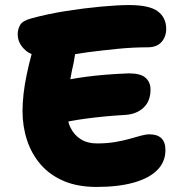

<svg xmlns="http://www.w3.org/2000/svg" viewBox="-20 -732 717 759"><path d="M362 7Q287 7 232 -16.5Q177 -40 141 -81.5Q105 -123 87 -177.5Q69 -232 69 -293Q69 -323 73 -360Q77 -397 86 -439Q94 -478 105 -518Q91 -524 81 -533Q50 -560 50 -597Q50 -616 59.5 -633Q69 -650 103 -659Q168 -677 241.5 -688.5Q315 -700 381 -706Q447 -712 490 -712Q571 -712 604 -687Q637 -662 637 -618Q637 -587 618.5 -566Q600 -545 564 -545Q506 -545 445.5 -539Q385 -533 331 -526Q302 -522 277 -518Q275 -503 271 -483Q264 -454 258 -419Q259 -419 260 -419Q287 -424 320.5 -428.5Q354 -433 395.5 -436.5Q437 -440 489 -442Q536 -442 555.5 -424.5Q575 -407 575 -378Q575 -332 547.5 -306.5Q520 -281 478 -278Q428 -275 388 -271Q348 -267 315.5 -262.5Q283 -258 256 -253Q253 -252 250 -251Q253 -238 259 -227Q273 -198 299.5 -181.5Q326 -165 363 -165Q403 -165 435 -170.5Q467 -176 492 -183Q517 -190 536.5 -195.5Q556 -201 571 -201Q602 -201 618 -185.5Q634 -170 634 -139Q634 -92 601.5 -59.5Q569 -27 508 -10Q447 7 362 7Z"/></svg>

Font: Shantell Sans Light ExtraBold
Style: Regular
Weight: 800
Version: Version 1.011;[c5ecc13dd]